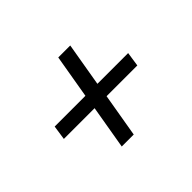

<svg xmlns="http://www.w3.org/2000/svg" viewBox="-90 -680 680 680"><g transform="rotate(-45 250.0 -340.0)"><path d="M188 -149 216 -313H62L70 -367H224L252 -531H312L284 -367H438L430 -313H276L248 -149Z"/></g></svg>

Font: Iosevka Term Curly Lt Obl
Style: Regular
Weight: 300
Italic angle: -9°
Designer: Belleve Invis
Foundry: Belleve Invis
Version: Version 32.3.0